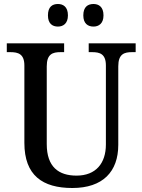

<svg xmlns="http://www.w3.org/2000/svg" viewBox="-20 -931 713 961"><path d="M448 -798C474 -798 498 -813 498 -854C498 -897 474 -911 448 -911C420 -911 397 -897 397 -854C397 -813 420 -798 448 -798ZM270 -798C296 -798 320 -813 320 -854C320 -897 296 -911 270 -911C242 -911 220 -897 220 -854C220 -813 242 -798 270 -798ZM342 10C495 10 572 -72 572 -206V-599C572 -661 602 -670 641 -670H659V-714H424V-670H441C480 -670 510 -661 510 -603V-208C510 -114 460 -52 363 -52C274 -52 214 -95 214 -210V-599C214 -661 244 -670 283 -670H301V-714H14V-670H32C71 -670 102 -661 102 -603V-216C102 -53 193 10 342 10Z"/></svg>

Font: Noto Serif Armenian SemiCondensed Medium
Style: Regular
Weight: 500
Width: 4
Designer: Monotype Design Team
Foundry: Monotype Imaging Inc.
Version: Version 2.008